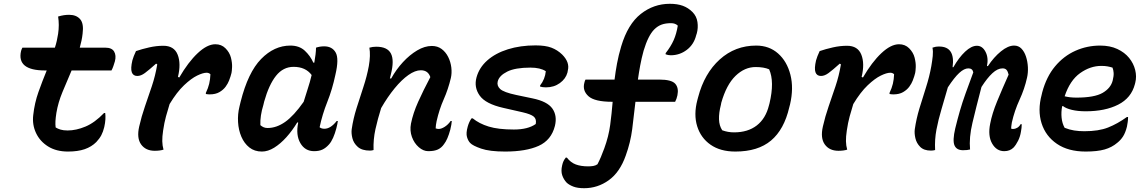

<svg xmlns="http://www.w3.org/2000/svg" viewBox="-20 -787 6040 1011"><path d="M98 -536H269Q275 -554 279 -572Q283 -590 286 -609Q293 -656 286 -700Q303 -705 316.5 -707Q330 -709 344 -709Q382 -709 402 -686Q422 -663 415 -610Q413 -591 409 -572.5Q405 -554 400 -536H535Q569 -536 581 -515.5Q593 -495 585 -464Q581 -451 577 -439Q573 -427 567 -416H357Q332 -358 309 -302.5Q286 -247 277 -193Q273 -167 272 -149.5Q271 -132 273 -116Q284 -109 299 -104.5Q314 -100 336 -100Q381 -100 430 -120.5Q479 -141 528 -192H534Q536 -178 535 -159Q534 -140 529 -118Q523 -93 513.5 -75Q504 -57 487 -39Q462 -14 426 -1.5Q390 11 338 11Q276 11 233 -16Q190 -43 169.5 -87Q149 -131 155 -181Q162 -245 182.5 -302.5Q203 -360 226 -416H217Q67 -416 91 -519Q94 -529 98 -536Z M696 -518Q728 -529 766 -537.5Q804 -546 840 -546Q897 -546 915.5 -499Q934 -452 917 -382L924 -379Q971 -460 1021 -507Q1071 -554 1114 -554Q1146 -554 1167 -533Q1189 -511 1196 -483.5Q1203 -456 1202 -433.5Q1201 -411 1199 -403L1194 -385Q1192 -378 1186 -362.5Q1180 -347 1168 -330.5Q1156 -314 1135.5 -302Q1115 -290 1084 -290Q1079 -290 1074.5 -290.5Q1070 -291 1064 -292V-298Q1076 -323 1081.5 -346Q1087 -369 1088 -396Q1080 -404 1068 -404Q1049 -404 1018 -389Q987 -374 949 -338Q911 -302 873 -239Q863 -207 854 -174Q845 -141 839 -100Q834 -67 834.5 -43.5Q835 -20 841 1Q822 7 795 7Q747 7 723 -26.5Q699 -60 713 -121Q725 -174 743 -226Q761 -278 779.5 -333Q798 -388 808 -448L802 -452Q764 -418 743 -402.5Q722 -387 703 -387Q681 -387 674 -406.5Q667 -426 677 -469Q680 -480 684.5 -491.5Q689 -503 696 -518Z M1509 -547Q1556 -547 1585 -520Q1614 -493 1630 -457H1635Q1639 -479 1641.5 -500Q1644 -521 1644 -536Q1664 -543 1687 -543Q1729 -543 1747.5 -510.5Q1766 -478 1746 -393Q1730 -317 1703.5 -250.5Q1677 -184 1663 -117Q1672 -109 1688 -109Q1721 -109 1753 -150H1759Q1758 -142 1756 -132.5Q1754 -123 1751 -111Q1744 -84 1734 -61.5Q1724 -39 1712 -26Q1696 -8 1678 0.5Q1660 9 1634 9Q1586 9 1561.5 -33.5Q1537 -76 1550 -140V-142H1545Q1519 -99 1488 -64.5Q1457 -30 1424 -9.5Q1391 11 1359 11Q1320 11 1293 -10.5Q1266 -32 1251 -67Q1236 -102 1233.5 -144Q1231 -186 1241 -226L1247 -251Q1286 -406 1355 -476.5Q1424 -547 1509 -547ZM1351 -128Q1359 -121 1368 -117Q1377 -113 1389 -113Q1436 -113 1481.5 -145Q1527 -177 1579 -251Q1589 -285 1600.5 -319.5Q1612 -354 1621 -392Q1589 -435 1526 -435Q1471 -435 1433.5 -388Q1396 -341 1371 -252L1367 -235Q1349 -177 1351 -128Z M1925 -536Q1942 -541 1961 -541Q2020 -541 2038.5 -505Q2057 -469 2038 -395Q2036 -385 2033 -374H2040Q2066 -421 2101.5 -459.5Q2137 -498 2176.5 -521.5Q2216 -545 2254 -545Q2284 -545 2305.5 -529Q2327 -513 2340 -487Q2353 -461 2356.5 -431.5Q2360 -402 2354 -376Q2340 -317 2316.5 -264Q2293 -211 2279 -149Q2277 -139 2275.5 -129Q2274 -119 2274 -111Q2282 -108 2290 -108Q2304 -108 2322 -119.5Q2340 -131 2353 -150H2359Q2358 -140 2356.5 -130Q2355 -120 2351 -104Q2337 -52 2318 -28Q2305 -9 2286 0Q2267 9 2235 9Q2209 9 2185 -12Q2161 -33 2149 -66Q2137 -99 2144 -136Q2155 -191 2182 -251Q2209 -311 2246 -381Q2234 -417 2196 -417Q2166 -417 2130.5 -392Q2095 -367 2058 -322Q2021 -277 1987 -218Q1969 -161 1957 -107Q1945 -53 1947 3Q1938 6 1928 6Q1886 6 1864 -13.5Q1842 -33 1835.5 -59.5Q1829 -86 1832 -107Q1840 -162 1857.5 -217.5Q1875 -273 1893.5 -329Q1912 -385 1922 -439Q1932 -496 1925 -536Z M2800 -548Q2852 -548 2883.5 -536Q2915 -524 2940 -500Q2981 -459 2970 -416L2968 -405Q2959 -372 2928 -349.5Q2897 -327 2855 -327Q2837 -327 2824 -331V-337Q2850 -370 2854 -412Q2825 -431 2773 -431Q2693 -431 2651 -410Q2609 -389 2601 -359Q2595 -336 2613.5 -318.5Q2632 -301 2698 -287L2784 -269Q2862 -253 2888.5 -215.5Q2915 -178 2902 -124Q2883 -49 2816.5 -19Q2750 11 2640 11Q2558 11 2513.5 -4.5Q2469 -20 2456 -34Q2445 -45 2439 -65.5Q2433 -86 2443 -121Q2450 -146 2463 -164H2469Q2503 -136 2553.5 -120.5Q2604 -105 2686 -105Q2760 -105 2801 -134Q2806 -160 2790.5 -173Q2775 -186 2731 -196L2630 -219Q2537 -240 2506 -283.5Q2475 -327 2489 -379Q2503 -431 2546 -469Q2589 -507 2654.5 -527.5Q2720 -548 2800 -548Z M2959 43H2965Q2985 69 3012 79Q3039 89 3077 89Q3091 89 3103.5 87Q3116 85 3126 78Q3144 44 3162 -6Q3185 -69 3193 -129Q3201 -189 3206 -251H3204Q3111 -251 3078.5 -280.5Q3046 -310 3057 -351Q3059 -361 3063 -368H3216Q3221 -409 3229 -452.5Q3237 -496 3251 -543Q3286 -660 3354 -713.5Q3422 -767 3507 -767Q3547 -767 3575.5 -756.5Q3604 -746 3626 -724Q3648 -702 3652.5 -671Q3657 -640 3649 -611L3646 -602Q3634 -553 3596.5 -524.5Q3559 -496 3512 -496Q3498 -496 3485 -501V-507Q3513 -543 3527.5 -576Q3542 -609 3549 -652Q3536 -665 3513 -665Q3485 -665 3464 -657.5Q3443 -650 3425 -632Q3393 -600 3369 -520Q3358 -480 3351 -442Q3344 -404 3339 -368H3451Q3516 -368 3535.5 -346Q3555 -324 3547 -285Q3545 -275 3542 -267Q3539 -259 3535 -251H3326Q3318 -177 3309 -107Q3300 -37 3275 32Q3244 120 3185.5 162Q3127 204 3056 204Q3021 204 2999 195.5Q2977 187 2964 175Q2948 158 2940.5 136Q2933 114 2940 84Q2943 70 2947.5 61Q2952 52 2959 43Z M3962 -547Q4030 -547 4077 -505.5Q4124 -464 4142 -393.5Q4160 -323 4140 -237L4136 -222Q4109 -105 4040 -47Q3971 11 3852 11Q3773 11 3721.5 -25Q3670 -61 3651 -122.5Q3632 -184 3652 -260L3656 -275Q3689 -401 3770 -474Q3851 -547 3962 -547ZM3959 -434Q3901 -434 3853 -387.5Q3805 -341 3778 -246L3776 -235Q3765 -193 3766 -159Q3767 -125 3783 -101Q3813 -90 3845 -90Q3918 -90 3965 -126.5Q4012 -163 4029 -232L4032 -243Q4059 -357 4030 -422Q4002 -434 3959 -434Z M4296 -518Q4328 -529 4366 -537.5Q4404 -546 4440 -546Q4497 -546 4515.5 -499Q4534 -452 4517 -382L4524 -379Q4571 -460 4621 -507Q4671 -554 4714 -554Q4746 -554 4767 -533Q4789 -511 4796 -483.5Q4803 -456 4802 -433.5Q4801 -411 4799 -403L4794 -385Q4792 -378 4786 -362.5Q4780 -347 4768 -330.5Q4756 -314 4735.5 -302Q4715 -290 4684 -290Q4679 -290 4674.5 -290.5Q4670 -291 4664 -292V-298Q4676 -323 4681.5 -346Q4687 -369 4688 -396Q4680 -404 4668 -404Q4649 -404 4618 -389Q4587 -374 4549 -338Q4511 -302 4473 -239Q4463 -207 4454 -174Q4445 -141 4439 -100Q4434 -67 4434.5 -43.5Q4435 -20 4441 1Q4422 7 4395 7Q4347 7 4323 -26.5Q4299 -60 4313 -121Q4325 -174 4343 -226Q4361 -278 4379.5 -333Q4398 -388 4408 -448L4402 -452Q4364 -418 4343 -402.5Q4322 -387 4303 -387Q4281 -387 4274 -406.5Q4267 -426 4277 -469Q4280 -480 4284.5 -491.5Q4289 -503 4296 -518Z M4890 -536Q4898 -539 4906 -540.5Q4914 -542 4925 -542Q5011 -542 4996 -433H5000Q5029 -484 5062 -515Q5095 -546 5124 -546Q5153 -546 5169.5 -514Q5186 -482 5177 -439H5182Q5213 -486 5250.5 -516.5Q5288 -547 5320 -547Q5343 -547 5358.5 -531Q5374 -515 5382.5 -489Q5391 -463 5392.5 -433.5Q5394 -404 5388 -378Q5375 -319 5348.5 -261.5Q5322 -204 5308 -142Q5307 -132 5305.5 -124.5Q5304 -117 5305 -109Q5307 -108 5310.5 -108Q5314 -108 5317 -108Q5325 -108 5336 -114Q5347 -120 5354 -133H5360Q5360 -114 5356 -94Q5352 -68 5341 -46Q5330 -24 5317 -10Q5298 9 5268 9Q5227 9 5204 -31.5Q5181 -72 5194 -136Q5204 -189 5230.5 -253.5Q5257 -318 5291 -394Q5287 -411 5280 -419Q5273 -427 5259 -427Q5233 -427 5205.5 -401.5Q5178 -376 5148 -329Q5119 -218 5100.5 -140Q5082 -62 5088 0Q5075 4 5051 4Q5017 4 5006 -21.5Q4995 -47 5010 -111Q5022 -160 5034.5 -203.5Q5047 -247 5064.5 -295.5Q5082 -344 5105 -406Q5101 -427 5079 -427Q5057 -427 5031 -403Q5005 -379 4971 -327Q4954 -267 4937.5 -212Q4921 -157 4911 -104.5Q4901 -52 4904 3Q4894 6 4882 6Q4845 6 4825.5 -13.5Q4806 -33 4800 -59.5Q4794 -86 4797 -107Q4805 -162 4821.5 -216.5Q4838 -271 4856 -327Q4874 -383 4884 -439Q4889 -468 4891.5 -492Q4894 -516 4890 -536Z M5773 -547Q5825 -547 5863.5 -529Q5902 -511 5925.5 -482Q5949 -453 5957.5 -418.5Q5966 -384 5958 -352L5956 -344Q5937 -271 5868 -236Q5799 -201 5697 -201Q5655 -201 5624 -208.5Q5593 -216 5578 -228H5573Q5567 -197 5570 -167Q5573 -137 5586 -114Q5611 -104 5636 -100Q5661 -96 5690 -96Q5765 -96 5814.5 -115.5Q5864 -135 5914 -171H5920Q5920 -156 5918 -143.5Q5916 -131 5914 -120Q5906 -88 5893.5 -68.5Q5881 -49 5863 -35Q5835 -11 5796.5 0Q5758 11 5697 11Q5605 11 5545.5 -29.5Q5486 -70 5464.5 -138Q5443 -206 5465 -288L5468 -301Q5490 -383 5535.5 -437.5Q5581 -492 5642.5 -519.5Q5704 -547 5773 -547ZM5779 -440Q5721 -440 5667.5 -402Q5614 -364 5586 -280Q5613 -273 5648 -273Q5743 -273 5786 -298Q5829 -323 5839 -363Q5845 -387 5844 -403Q5843 -419 5838 -431Q5825 -435 5811.5 -437.5Q5798 -440 5779 -440Z"/></svg>

Font: Recursive Mn Csl St SmB
Style: Italic
Weight: 600
Italic angle: -15°
Monospace: yes
Version: Version 1.079;hotconv 1.0.112;makeotfexe 2.5.65598; ttfautoh